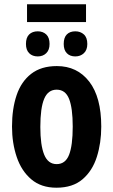

<svg xmlns="http://www.w3.org/2000/svg" viewBox="-20 -865 528 895"><path d="M381 -845V-762H106V-845ZM156 -719Q180 -719 195.5 -704.5Q211 -690 211 -660Q211 -632 195.5 -617Q180 -602 156 -602Q131 -602 116 -617Q101 -632 101 -660Q101 -690 116 -704.5Q131 -719 156 -719ZM331 -719Q355 -719 371 -704.5Q387 -690 387 -660Q387 -632 371 -617Q355 -602 331 -602Q306 -602 291.5 -617Q277 -632 277 -660Q277 -690 291.5 -704.5Q306 -719 331 -719ZM452 -275Q452 -199 431.5 -134Q411 -69 365 -29.5Q319 10 243 10Q172 10 126 -29Q80 -68 58 -133Q36 -198 36 -275Q36 -358 57.5 -421.5Q79 -485 125.5 -521Q172 -557 245 -557Q340 -557 396 -484.5Q452 -412 452 -275ZM168 -273Q168 -188 186 -144Q204 -100 244 -100Q285 -100 302 -143.5Q319 -187 319 -275Q319 -361 302 -404Q285 -447 244 -447Q204 -447 186 -404.5Q168 -362 168 -273Z"/></svg>

Font: Noto Sans ExtraCondensed
Style: Bold
Weight: 700
Width: 2
Designer: Monotype Design Team
Foundry: Monotype Imaging Inc.
Version: Version 2.013; ttfautohint (v1.8.4.7-5d5b)